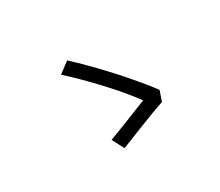

<svg xmlns="http://www.w3.org/2000/svg" viewBox="-104 -879 1208 1052"><g transform="rotate(-30 500.0 -353.0)"><path d="M729 -183Q699 -173 657.5 -157.5Q616 -142 572 -124.5Q528 -107 489 -91.5Q450 -76 425 -66L386 -141Q410 -150 445 -163.5Q480 -177 518 -192Q556 -207 589.5 -220.5Q623 -234 644 -242Q622 -273 585 -318Q548 -363 502.5 -412Q457 -461 410.5 -507.5Q364 -554 325 -589L393 -640Q431 -605 473 -563Q515 -521 555.5 -477.5Q596 -434 633 -391.5Q670 -349 700.5 -311.5Q731 -274 751 -247Z"/></g></svg>

Font: Noto Sans TC
Style: Regular
Weight: 400
Designer: Ryoko NISHIZUKA  (kana, bopomofo & ideographs); Paul D. Hunt (Latin, Greek & Cyrillic); Sandoll Communications , Soo-you
Foundry: Adobe
Version: Version 2.004-H2;hotconv 1.0.118;makeotfexe 2.5.65603